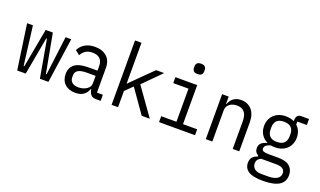

<svg xmlns="http://www.w3.org/2000/svg" viewBox="-89 -1265 3347 2011"><g transform="rotate(20 1584.0 -260.0)"><path d="M18 -501H83L137 -68H145L225 -501H305L385 -68H393L447 -501H510L438 0H343L269 -419H261L185 0H90Z M969 0Q927 0 908.5 -23.5Q890 -47 886 -81H881Q866 -38 831.5 -13Q797 12 740 12Q666 12 622.5 -29Q579 -70 579 -141Q579 -210 627 -248Q675 -286 781 -286H881V-336Q881 -391 852 -418.5Q823 -446 769 -446Q722 -446 692 -426Q662 -406 644 -372L595 -411Q604 -431 619.5 -449.5Q635 -468 657.5 -482Q680 -496 709 -504Q738 -512 774 -512Q857 -512 905.5 -467.5Q954 -423 954 -343V-68H1020V0ZM753 -53Q781 -53 804 -60.5Q827 -68 844.5 -80Q862 -92 871.5 -109Q881 -126 881 -146V-228H781Q716 -228 686 -208.5Q656 -189 656 -152V-132Q656 -93 681.5 -73Q707 -53 753 -53Z M1142 -718H1214V-265H1218L1300 -347L1456 -501H1546L1351 -305L1568 0H1478L1295 -260L1214 -181V0H1142Z M1877 -611Q1845 -611 1832.5 -625Q1820 -639 1820 -661V-676Q1820 -697 1832.5 -711.5Q1845 -726 1877 -726Q1909 -726 1921.5 -711.5Q1934 -697 1934 -676V-661Q1934 -639 1921.5 -625Q1909 -611 1877 -611ZM1671 -66H1841V-435H1671V-501H1914V-66H2072V0H1671Z M2192 0V-501H2265V-419H2269Q2276 -437 2287 -454Q2298 -471 2314 -484Q2330 -497 2351.5 -504.5Q2373 -512 2402 -512Q2476 -512 2520.5 -462Q2565 -412 2565 -321V0H2492V-307Q2492 -376 2464 -409.5Q2436 -443 2381 -443Q2360 -443 2339 -437.5Q2318 -432 2301.5 -420Q2285 -408 2275 -390Q2265 -372 2265 -347V0Z M3141 57Q3141 133 3081.5 169.5Q3022 206 2904 206Q2790 206 2740.5 174Q2691 142 2691 81Q2691 41 2711 18.5Q2731 -4 2767 -15V-26Q2747 -37 2736.5 -53.5Q2726 -70 2726 -95Q2726 -134 2750 -153.5Q2774 -173 2810 -182V-186Q2767 -207 2742.5 -246.5Q2718 -286 2718 -340Q2718 -377 2731 -409Q2744 -441 2768 -464Q2792 -487 2825.5 -499.5Q2859 -512 2900 -512Q2953 -512 2993 -492V-501Q2993 -530 3006 -549Q3019 -568 3050 -568H3136V-501H3030V-467Q3056 -443 3069.5 -411Q3083 -379 3083 -340Q3083 -302 3070 -270Q3057 -238 3033 -215Q3009 -192 2975 -179.5Q2941 -167 2900 -167Q2888 -167 2877.5 -168Q2867 -169 2856 -171Q2845 -169 2833 -164.5Q2821 -160 2811 -153Q2801 -146 2794.5 -136Q2788 -126 2788 -113Q2788 -91 2809 -84Q2830 -77 2864 -77H2968Q3059 -77 3100 -40.5Q3141 -4 3141 57ZM3072 61Q3072 31 3049.5 13Q3027 -5 2970 -5H2807Q2760 16 2760 63Q2760 96 2784.5 120Q2809 144 2867 144H2938Q3001 144 3036.5 123Q3072 102 3072 61ZM2900 -227Q2955 -227 2981 -254Q3007 -281 3007 -326V-354Q3007 -399 2981 -425.5Q2955 -452 2900 -452Q2846 -452 2820.5 -425.5Q2795 -399 2795 -354V-326Q2795 -281 2820.5 -254Q2846 -227 2900 -227Z"/></g></svg>

Font: PlemolJP
Style: Regular
Weight: 400
Monospace: yes
Version: v2.0.4; ttfautohint (v1.8.4.7-5d5b-dirty) -l 6 -r 45 -G 200 